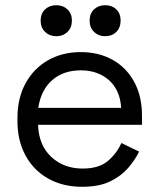

<svg xmlns="http://www.w3.org/2000/svg" viewBox="-20 -703 608 737"><path d="M47 -238V-250Q47 -326 78 -383Q109 -440 164 -471.5Q219 -503 290 -503Q359 -503 412 -473.5Q465 -444 495 -389Q525 -334 525 -260V-224H126Q129 -145 177 -100.5Q225 -56 297 -56Q360 -56 394 -85Q428 -114 446 -154L514 -121Q499 -90 472.5 -59Q446 -28 403.5 -7Q361 14 295 14Q221 14 165 -17.5Q109 -49 78 -106Q47 -163 47 -238ZM445 -289Q441 -357 398.5 -395Q356 -433 290 -433Q223 -433 180 -395Q137 -357 127 -289ZM324 -624Q324 -651 341 -667Q358 -683 383 -683Q410 -683 426.5 -667Q443 -651 443 -624Q443 -597 426.5 -580.5Q410 -564 383 -564Q358 -564 341 -580.5Q324 -597 324 -624ZM136 -624Q136 -651 153 -667Q170 -683 196 -683Q222 -683 239 -667Q256 -651 256 -624Q256 -597 239 -580.5Q222 -564 196 -564Q170 -564 153 -580.5Q136 -597 136 -624Z"/></svg>

Font: Space Grotesk Frontify
Style: Regular
Weight: 400
Designer: Florian Karsten
Version: Version 2.000